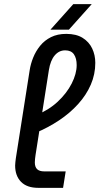

<svg xmlns="http://www.w3.org/2000/svg" viewBox="-20 -906 480 926"><path d="M164.8 0Q109.8 0 81.4 -29.1Q53 -58.2 53 -107.8Q53 -116 54.2 -124.7Q55.4 -133.4 56.4 -142.6L123 -566.6Q127.6 -597.2 140 -628.1Q152.4 -659 173.5 -685.1Q194.6 -711.2 225.9 -726.9Q257.2 -742.6 299.6 -742.6Q348 -742.6 378.8 -723.2Q409.6 -703.8 424.6 -672.1Q439.6 -640.4 439.6 -602.8Q439.6 -547.8 418 -497.9Q396.4 -448 357.1 -404.4Q317.8 -360.8 264.7 -325.4Q211.6 -290 149.6 -264.4L154.2 -350.8Q214.6 -374.8 258.2 -415.4Q301.8 -456 325.8 -503.2Q349.8 -550.4 349.8 -592.2Q349.8 -624.6 336.6 -643.9Q323.4 -663.2 294.2 -663.2Q264.6 -663.2 243.9 -638.8Q223.2 -614.4 215.8 -568.4L151.4 -158.4Q150 -149.6 149 -139.8Q148 -130 148 -122.6Q148 -100.6 159.1 -90Q170.2 -79.4 193.4 -79.4H296.8L284.2 0ZM223.4 -763 333.4 -886H422.4L312.4 -763Z"/></svg>

Font: MuseoModerno Thin
Style: Italic
Weight: 100
Italic angle: -9°
Designer: Pablo Cosgaya, Héctor Gatti, Marcela Romero, and the Authors of The MuseoModerno Project.
Foundry: Omnibus-Type Team
Version: Version 1.003